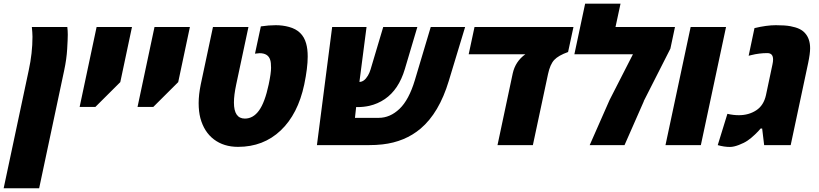

<svg xmlns="http://www.w3.org/2000/svg" viewBox="-87 -777 4387 1028"><path d="M273.4 -632.3Q275.9 -612.8 275.9 -590.8Q275.9 -568.8 272.7 -514.6Q269.5 -460.4 256.8 -400.9L122.6 231H-67.4L66.9 -400.9Q86.9 -492.7 86.9 -580.1Q86.9 -594.7 85.9 -604.5L83.5 -632.3Z M557.1 -337.4 423.8 -204.6H339.4L430.2 -632.3H619.6Z M867.2 -337.4 733.9 -204.6H649.4L740.2 -632.3H929.7Z M1309.6 -635.7Q1352.1 -642.1 1389.4 -642.1Q1426.8 -642.1 1460.4 -632.8Q1533.2 -613.3 1552.2 -543.9Q1560.5 -515.1 1560.5 -474.1Q1560.5 -413.6 1542 -324.7Q1508.3 -166 1415.8 -78.4Q1323.2 9.3 1187.5 9.3Q1111.3 9.3 1058.6 -30.5Q1005.9 -70.3 985.8 -144.5Q976.6 -180.2 976.6 -224.9Q976.6 -269.5 987.8 -324.7L1053.2 -632.3H1243.2L1177.7 -324.7Q1165.5 -267.6 1165.5 -228Q1165.5 -142.1 1224.1 -142.1Q1268.6 -142.1 1299.8 -185.3Q1331.1 -228.5 1351.6 -324.7Q1364.3 -385.3 1364.3 -413.8Q1364.3 -442.4 1359.9 -455.6Q1349.1 -492.2 1302.7 -492.2L1278.3 -489.7Z M1887.2 0H1609.9L1691.4 -632.3H1875.5L1837.4 -338.4Q1862.8 -338.4 1882.8 -372.1Q1891.1 -385.7 1897 -404.8L1964.8 -632.3H2147.5L2080.6 -407.2Q2047.9 -297.4 1973.6 -246.6Q1935.5 -220.7 1890.6 -210.4Q1859.9 -203.6 1827.6 -203.6H1819.8L1813.5 -146H1940.4Q2001.5 -146 2052 -194.1Q2102.5 -242.2 2134.3 -348.1L2219.2 -632.3H2403.3L2315.9 -343.8Q2264.2 -172.4 2165 -88.4Q2081.1 -17.6 1960.9 -3.9Q1926.3 0 1887.2 0Z M2983.4 -632.3 2954.6 -498.5Q2902.8 -480 2880.6 -456.3Q2858.4 -432.6 2847.2 -380.4L2766.1 0H2576.7L2658.2 -383.8Q2672.4 -448.2 2725.6 -486.3H2422.4L2453.6 -632.3Z M3208.5 -632.3H3526.9L3502.4 -516.6L3359.4 -234.9L3360.4 -235.4L3256.8 0H3070.3L3176.8 -241.7L3301.8 -486.3H2988.3L3045.9 -757.3H3235.4Z M3665.5 0H3476.1L3610.8 -632.3H3800.3Z M3952.6 -626.5Q4017.6 -642.1 4066.9 -642.1Q4116.2 -642.1 4145 -636.7Q4173.8 -631.3 4193.1 -622.1Q4212.4 -612.8 4224.6 -598.1Q4250.5 -568.4 4250.5 -518.6Q4250.5 -489.7 4240.2 -440.4L4146.5 0H4004.4L3993.7 -88.9H3985.4Q3975.6 -76.2 3955.3 -56.9Q3935.1 -37.6 3916.3 -24.7Q3897.5 -11.7 3869.4 -1Q3841.3 9.8 3821.3 9.8Q3790 9.8 3755.9 0L3807.6 -167.5Q3839.4 -160.2 3868.7 -160.2Q3921.9 -160.2 3961.9 -186.3Q4002 -212.4 4014.2 -268.1L4048.8 -431.6Q4052.2 -446.8 4052.2 -458.5Q4052.2 -492.7 4021.5 -492.7Q3978 -492.7 3935.1 -481.9L3921.4 -478.5Z"/></svg>

Font: Open Sans Hebrew Extra Bold
Style: Italic
Weight: 800
Italic angle: -12°
Foundry: Ascender Corporation, Yanek Iontef
Version: Version 2.001;PS 002.001;hotconv 1.0.70;makeotf.lib2.5.58329